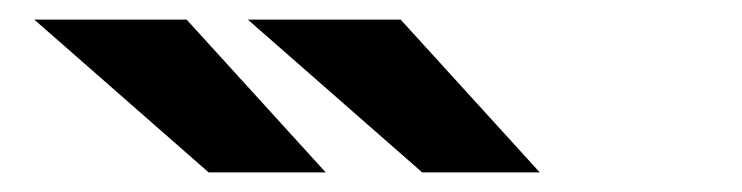

<svg xmlns="http://www.w3.org/2000/svg" viewBox="-20 -941 757 196"><path d="M193 -765 15 -921H170.5L312.5 -765ZM411 -765 233 -921H389L531 -765Z"/></svg>

Font: Undotted
Style: Bold
Weight: 700
Designer: Delve Withrington, Dave Bailey, Thomas Jockin
Foundry: Delve Fonts LLC
Version: Version 4.000